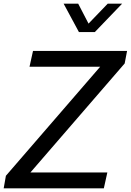

<svg xmlns="http://www.w3.org/2000/svg" viewBox="-36 -1021 709 1041"><path d="M392 -847H478L626 -1001H548L444 -893L388 -1001H309ZM129 -86 640 -677 653 -745H143L124 -659H507L-4 -68L-16 0H527L546 -86Z"/></svg>

Font: Plus Jakarta Text
Style: Italic
Weight: 400
Italic angle: -12°
Designer: Gumpita Rahayu
Foundry: Tokotype Studio
Version: Version 1.000;hotconv 1.0.109;makeotfexe 2.5.65596